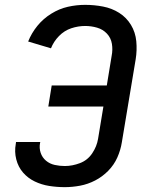

<svg xmlns="http://www.w3.org/2000/svg" viewBox="-20 -763 616 791"><path d="M247 8Q278 8 310 2Q342 -4 372 -19.5Q402 -35 426 -59.5Q450 -84 463.5 -114.5Q477 -145 482 -177L539 -519Q545 -556 541.5 -593Q538 -630 519.5 -660.5Q501 -691 471 -710Q441 -729 404.5 -736Q368 -743 331 -743Q295 -743 259.5 -735Q224 -727 191 -706.5Q158 -686 134 -656.5Q110 -627 96 -592L190 -564Q201 -592 223 -614.5Q245 -637 273.5 -646.5Q302 -656 331 -656Q356 -656 380 -649Q404 -642 420.5 -624.5Q437 -607 441 -582.5Q445 -558 440 -533L420 -411H193L179 -324H406L384 -191Q379 -160 360 -131.5Q341 -103 309.5 -91Q278 -79 247 -79Q226 -79 205.5 -83.5Q185 -88 169.5 -101Q154 -114 147.5 -133.5Q141 -153 145 -174L146 -178H46Q45 -174 45 -170Q39 -138 47 -106.5Q55 -75 75 -52Q95 -29 123 -15.5Q151 -2 182.5 3Q214 8 247 8Z"/></svg>

Font: Iosevka Sparkle Medium
Style: Italic
Weight: 500
Italic angle: -9°
Designer: Belleve Invis
Foundry: Belleve Invis
Version: Version 4.5.0; ttfautohint (v1.8.3)